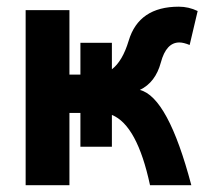

<svg xmlns="http://www.w3.org/2000/svg" viewBox="-20 -543 628 563"><path d="M308.1 -339.8Q339.4 -363.8 357.4 -423.8Q387.2 -523.4 504.4 -523.4Q533.2 -523.4 559.6 -510.7L536.1 -411.1Q518.1 -418.5 505.9 -418.5Q467.3 -418.5 451.7 -359.9Q436 -301.3 390.1 -279.3Q472.7 -258.3 541 0H419.9Q382.3 -175.8 308.1 -206.1V-112.8H215.8V-211.9H183.6V0H55.2V-513.2H183.6V-324.2H215.8V-417.5H308.1Z"/></svg>

Font: Cadman
Style: Bold
Weight: 700
Designer: Paul James MIller
Foundry: High-Logic / Made with FontCreator
Version: Version 2.114;March 28, 2021;FontCreator 13.0.0.2683 64-bit